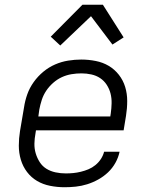

<svg xmlns="http://www.w3.org/2000/svg" viewBox="-20 -778 640 806"><path d="M251 8Q220 8 190 2Q160 -4 135.5 -18.5Q111 -33 93.5 -56Q76 -79 67.5 -107.5Q59 -136 59 -166.5Q59 -197 64 -228L81 -328Q85 -355 94.5 -382Q104 -409 121.5 -433.5Q139 -458 162 -477Q185 -496 211.5 -507.5Q238 -519 266 -523.5Q294 -528 321 -528Q352 -528 382 -522Q412 -516 436.5 -501.5Q461 -487 479 -464Q497 -441 505.5 -413Q514 -385 514 -354Q514 -323 509 -292L499 -231H131L129 -218Q125 -197 124.5 -175.5Q124 -154 130 -134Q136 -114 147 -97Q158 -80 175 -69.5Q192 -59 213 -54.5Q234 -50 256 -50Q272 -50 287.5 -51.5Q303 -53 319.5 -57Q336 -61 351.5 -67.5Q367 -74 380.5 -85Q394 -96 403.5 -110.5Q413 -125 417 -141H482Q477 -117 464.5 -94.5Q452 -72 433.5 -54.5Q415 -37 392.5 -24.5Q370 -12 346 -4.5Q322 3 298 5.5Q274 8 251 8ZM443 -289 445 -302Q448 -323 448.5 -344.5Q449 -366 444 -385.5Q439 -405 428 -422Q417 -439 400.5 -450Q384 -461 363.5 -465.5Q343 -470 322 -470Q301 -470 280 -466.5Q259 -463 239.5 -454Q220 -445 203 -430Q186 -415 174 -397Q162 -379 155.5 -359Q149 -339 145 -318L141 -289ZM233 -587 193 -624 326 -758H412L499 -621L452 -591L362 -710Z"/></svg>

Font: Iosevka Aile Light Oblique
Style: Regular
Weight: 300
Italic angle: -9°
Designer: Belleve Invis
Foundry: Belleve Invis
Version: Version 31.1.0; ttfautohint (v1.8.4)